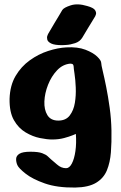

<svg xmlns="http://www.w3.org/2000/svg" viewBox="-20 -627 546 863"><path d="M260 -424Q225 -424 210 -431.5Q195 -439 192.5 -449Q190 -459 193 -466.5Q196 -474 196 -474Q196 -474 204.5 -488.5Q213 -503 224.5 -522.5Q236 -542 246.5 -559Q257 -576 260 -582Q267 -593 298 -603Q329 -613 372 -600Q401 -592 407.5 -581Q414 -570 411 -562Q408 -554 408 -554Q408 -554 398 -537.5Q388 -521 374.5 -499Q361 -477 350 -458Q339 -440 317.5 -433Q296 -426 278 -425Q260 -424 260 -424ZM321 -25Q321 -25 306.5 -19Q292 -13 268 -6.5Q244 0 214 0Q192 0 159.5 -6.5Q127 -13 95 -32Q63 -51 42.5 -87Q22 -123 23 -183Q25 -243 50 -285.5Q75 -328 114 -356Q153 -384 196.5 -398Q240 -412 278 -414Q329 -417 364 -403.5Q399 -390 417 -372.5Q435 -355 435 -344Q435 -336 442 -307Q449 -278 457.5 -235.5Q466 -193 473 -142.5Q480 -92 481 -40Q482 12 478.5 57.5Q475 103 460.5 138.5Q446 174 412 194.5Q378 215 318 216Q237 217 181.5 197.5Q126 178 95 153.5Q64 129 58 115Q52 101 52.5 87Q53 73 67.5 64Q82 55 117 55Q152 55 169.5 61.5Q187 68 195 76Q203 84 209 89Q218 96 236.5 112.5Q255 129 277 129Q292 129 303 108Q314 87 319 52Q324 17 321 -25ZM296 -341Q262 -338 236.5 -311Q211 -284 196 -246Q181 -208 179.5 -171Q178 -134 193 -109.5Q208 -85 242 -85Q276 -85 293.5 -108Q311 -131 316.5 -164.5Q322 -198 320.5 -233.5Q319 -269 315 -295Q311 -321 311 -328Q310 -339 303 -340Q296 -341 296 -341Z"/></svg>

Font: Nerko One
Style: Regular
Weight: 400
Designer: Nermin Kahrimanovic
Foundry: Nermin Kahrimanovic
Version: Version 1.101